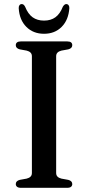

<svg xmlns="http://www.w3.org/2000/svg" viewBox="-20 -898 421 918"><path d="M248.5 -71Q248.5 -60 255 -53.5Q261.5 -47 273.5 -44L306.5 -38Q325.5 -33 325.5 -18Q325.5 -10 319.8 -5Q314 0 301 0H80Q67.5 0 61.5 -5Q55.5 -10 55.5 -18Q55.5 -33 74.5 -38L107.5 -44Q119.5 -47 126 -53.5Q132.5 -60 132.5 -71V-629Q132.5 -640 126 -646.5Q119.5 -653 107.5 -656L74.5 -662Q55.5 -667 55.5 -682Q55.5 -690.5 61.5 -695.2Q67.5 -700 80 -700H301Q314 -700 319.8 -695.2Q325.5 -690.5 325.5 -682Q325.5 -667 306.5 -662L273.5 -656Q261.5 -653 255 -646.5Q248.5 -640 248.5 -629ZM190.5 -799.5Q223 -799.5 245 -815.5Q267 -831.5 280.5 -866Q284.5 -872.5 288.5 -875.5Q292.5 -878.5 296.5 -878.5Q304 -878.5 308 -873Q312 -867.5 311.5 -858.5Q307.5 -802.5 274.8 -769.5Q242 -736.5 190.5 -736.5Q139 -736.5 106 -769.5Q73 -802.5 69.5 -858.5Q69 -867.5 73 -873Q77 -878.5 84 -878.5Q89 -878.5 92.8 -875.5Q96.5 -872.5 100 -866Q114 -831 136.2 -815.2Q158.5 -799.5 190.5 -799.5Z"/></svg>

Font: Fraunces Wonky
Style: Regular
Weight: 400
Version: Version 1.000;[b76b70a41]